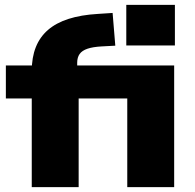

<svg xmlns="http://www.w3.org/2000/svg" viewBox="-20 -766 798 786"><path d="M110 0V-363H4V-498H157L110 -454V-476Q110 -586 176.5 -643.5Q243 -701 380 -709L441 -713L452 -579L396 -576Q360 -574 338 -566.5Q316 -559 306 -545Q296 -531 296 -509V-468L266 -498H693V0H501V-363H302V0ZM497 -580V-746H696V-580Z"/></svg>

Font: Nunito Sans 10pt SemiExpanded Black
Style: Regular
Weight: 900
Width: 6
Designer: Vernon Adams
Foundry: Vernon Adams
Version: Version 3.101;gftools[0.9.27]